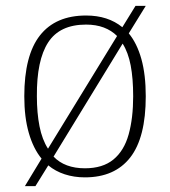

<svg xmlns="http://www.w3.org/2000/svg" viewBox="-20 -596 581 656"><path d="M122 -54Q94 -88 78.5 -141.5Q63 -195 63 -267Q63 -407 116.5 -475Q170 -543 274 -543Q349 -543 398 -503L443 -576H478L420 -482Q448 -448 463 -394.5Q478 -341 478 -267Q478 -126 425 -58Q372 10 270 10Q233 10 201 -0.5Q169 -11 145 -31L101 40H65ZM270 -21Q331 -21 367.5 -51Q404 -81 419.5 -136.5Q435 -192 435 -267Q435 -328 426.5 -372.5Q418 -417 399 -447L163 -61Q182 -41 209 -31Q236 -21 270 -21ZM380 -473Q361 -492 334.5 -502Q308 -512 274 -512Q184 -512 144.5 -451Q105 -390 106 -267Q106 -210 115 -164.5Q124 -119 144 -88Z"/></svg>

Font: Noto Serif Gujarati ExtraLight
Style: Regular
Weight: 250
Version: Version 2.102